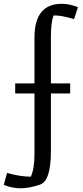

<svg xmlns="http://www.w3.org/2000/svg" viewBox="-47 -783 442 1026"><path d="M225.1 -590.3V-337.4H328.1V-283.7H225.1V22.9Q225.1 183.6 167.2 203.4Q109.4 223.1 63.5 223.1Q17.6 223.1 -26.9 205.1L-9.3 141.1Q60.5 161.1 117.7 161.1Q137.2 118.7 137.2 42V-283.7H34.2V-337.4H137.2V-582.5Q137.2 -762.7 283.2 -762.7Q324.2 -762.7 369.6 -744.6L348.6 -680.7Q285.2 -700.7 239.7 -700.7Q225.1 -665 225.1 -590.3Z"/></svg>

Font: NoticiaText-Regular
Style: Regular
Weight: 400
Designer: JM Sole
Foundry: JM Sole
Version: Version 1.003